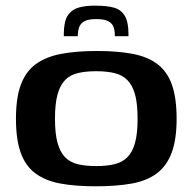

<svg xmlns="http://www.w3.org/2000/svg" viewBox="-20 -647 676 674"><path d="M316 7Q243 7 190.5 -3Q138 -13 103.5 -39Q69 -65 52.5 -111.5Q36 -158 36 -230Q36 -304 53.5 -350.5Q71 -397 106.5 -422.5Q142 -448 195.5 -458Q249 -468 321 -468Q393 -468 445.5 -458Q498 -448 532.5 -422Q567 -396 583.5 -349.5Q600 -303 600 -230Q600 -157 582.5 -110.5Q565 -64 530 -38Q495 -12 441.5 -2.5Q388 7 316 7ZM318 -64Q354 -64 381.5 -70.5Q409 -77 427 -95Q445 -113 454 -145.5Q463 -178 463 -230Q463 -283 454 -315.5Q445 -348 427 -366Q409 -384 381.5 -390.5Q354 -397 318 -397Q281 -397 253.5 -390.5Q226 -384 208.5 -366Q191 -348 182 -315.5Q173 -283 173 -230Q173 -178 182 -145.5Q191 -113 208.5 -95Q226 -77 253.5 -70.5Q281 -64 318 -64ZM204 -520V-527Q204 -571 217.5 -592Q231 -613 256.5 -620.5Q282 -628 319 -627Q356 -627 380.5 -620Q405 -613 418 -591.5Q431 -570 431 -527V-520H383V-526Q383 -540 378.5 -552.5Q374 -565 360 -572.5Q346 -580 318 -580Q290 -580 276.5 -572.5Q263 -565 258.5 -553Q254 -541 253 -526V-520Z"/></svg>

Font: Genos SemiBold
Style: Regular
Weight: 600
Designer: Robert E. Leuschke
Foundry: Robert E. Leuschke
Version: Version 1.010